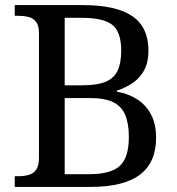

<svg xmlns="http://www.w3.org/2000/svg" viewBox="-20 -734 694 754"><path d="M38 0V-42H51Q74 -42 92.5 -47Q111 -52 122 -67.5Q133 -83 133 -114V-604Q133 -634 121.5 -648.5Q110 -663 91.5 -667.5Q73 -672 51 -672H38V-714H306Q436 -714 499.5 -670.5Q563 -627 563 -535Q563 -491 547 -460Q531 -429 503 -409.5Q475 -390 439 -378V-374Q485 -366 519.5 -343.5Q554 -321 573.5 -283.5Q593 -246 593 -193Q593 -96 529.5 -48Q466 0 336 0ZM331 -50Q416 -50 451 -83Q486 -116 486 -196Q486 -248 472 -282Q458 -316 425 -332.5Q392 -349 333 -349H234V-50ZM303 -399Q362 -399 395 -413Q428 -427 442 -457Q456 -487 456 -535Q456 -609 421 -636.5Q386 -664 301 -664H234V-399Z"/></svg>

Font: Noto Serif Tamil
Style: Regular
Weight: 400
Designer: Indian Type Foundry, Tom Grace, and the Monotype Design Team
Foundry: Monotype Imaging Inc.
Version: Version 2.003